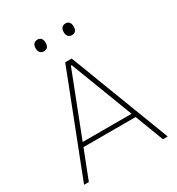

<svg xmlns="http://www.w3.org/2000/svg" viewBox="-213 -1053 1093 1185"><g transform="rotate(-30 334.0 -460.0)"><path d="M36 0Q58.5 -58 83 -121.5Q107.5 -184.5 130 -242L225 -486.5Q250.5 -552 271.5 -605.5Q292 -659 313 -713H359Q380 -658.5 400.5 -605.5Q420.5 -552.5 446 -486L540 -240.5Q562.5 -181.5 586.5 -119.5Q610.5 -57 632 0H598Q579 -49 559.5 -101Q539.5 -153 520.5 -203H149Q129.5 -152.5 109.2 -101Q89 -49.5 70 0ZM177 -275.5Q169.5 -256 160.5 -233H509Q501 -254 494 -272L339 -677H333ZM433 -837Q418 -837 408 -847.5Q398 -858 398 -878Q398 -900 408.2 -910Q418.5 -920 434 -920Q450 -920 459.5 -909.5Q469 -899 469 -878Q469 -837 433 -837ZM233 -837Q218 -837 208 -847.5Q198 -858 198 -878Q198 -900 208.2 -910Q218.5 -920 234 -920Q250 -920 259.5 -909.5Q269 -899 269 -878Q269 -837 233 -837Z"/></g></svg>

Font: Heraclito Thin
Style: Regular
Weight: 100
Designer: Kostas Bartsokas (font) & Cristiano Sobral (main changes)
Foundry: Kostas Bartsokas (font) & Cristiano Sobral (main changes)
Version: Version 1.00;July 8, 2020;FontCreator 13.0.0.2655 64-bit